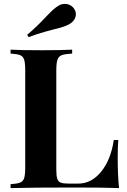

<svg xmlns="http://www.w3.org/2000/svg" viewBox="-20 -962 651 982"><path d="M349 -688Q313 -686 296.5 -680Q280 -674 274 -657Q268 -640 268 -602V-94Q268 -62 273 -47.5Q278 -33 290.5 -28Q303 -23 331 -23H380Q448 -23 497.5 -84Q547 -145 562 -246H585Q582 -212 582 -158Q582 -62 589 0Q521 -3 360 -3Q142 -3 34 0V-20Q67 -22 82.5 -28Q98 -34 103.5 -51Q109 -68 109 -106V-602Q109 -640 103.5 -657Q98 -674 82.5 -680Q67 -686 34 -688V-708Q85 -705 192 -705Q294 -705 349 -708ZM312 -942Q328 -942 341.5 -934Q355 -926 362 -912Q368 -902 368 -889Q368 -874 359 -860.5Q350 -847 334 -838Q319 -830 299 -823.5Q279 -817 256 -812Q249 -810 211.5 -800Q174 -790 126 -772L119 -784Q168 -825 218 -879Q240 -902 253 -913.5Q266 -925 281 -934Q295 -942 312 -942Z"/></svg>

Font: Playfair Display SC
Style: Bold
Weight: 700
Designer: Claus Eggers Sørensen
Foundry: Claus Eggers Sørensen
Version: Version 1.200; ttfautohint (v1.6)